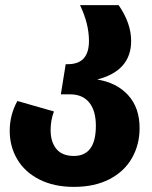

<svg xmlns="http://www.w3.org/2000/svg" viewBox="-20 -713 595 751"><path d="M526 -212Q526 -147 496 -94.5Q466 -42 408 -12Q350 18 269 18Q191 18 134 -11Q77 -40 47.5 -90Q18 -140 18 -201Q18 -264 48 -318L191 -277Q178 -243 178 -204Q178 -158 200.5 -130.5Q223 -103 269 -103Q355 -103 355 -221Q355 -280 329 -312Q303 -344 254 -344H218L237 -462H246Q328 -462 328 -553Q328 -620 293 -693H444Q493 -622 493 -553Q493 -436 360 -402Q436 -390 481 -341Q526 -292 526 -212Z"/></svg>

Font: FiraGOUPP
Style: Bold
Weight: 700
Designer: bBox Type
Foundry: bBox Type GmbH
Version: Version 1.001